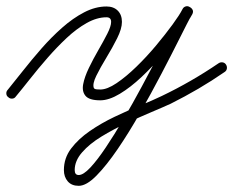

<svg xmlns="http://www.w3.org/2000/svg" viewBox="-28 -296 755 622"><path d="M-1 19Q-7 15 -7.5 7.5Q-8 0 -3 -5Q19 -32 47 -67.5Q75 -103 106.5 -139Q138 -175 173 -206Q208 -237 244.5 -256Q281 -275 317 -275Q340 -275 353.5 -261.5Q367 -248 367 -225Q367 -203 351.5 -172Q336 -141 316.5 -109Q297 -77 284 -50.5Q271 -24 276 -11Q278 -7 286 -6.5Q294 -6 297 -6Q319 -6 349.5 -26.5Q380 -47 413.5 -79.5Q447 -112 477.5 -148.5Q508 -185 531 -216.5Q554 -248 563 -266Q567 -274 574 -275Q581 -276 587 -273Q593 -270 595.5 -263.5Q598 -257 594 -250Q579 -222 553.5 -171Q528 -120 495 -57Q462 6 426 69.5Q390 133 353.5 186.5Q317 240 284.5 273Q252 306 227 306Q204 306 191.5 291.5Q179 277 179 255Q179 216 202.5 185Q226 154 263 128.5Q300 103 343 82.5Q386 62 426.5 45.5Q467 29 496 15Q544 -8 590 -34.5Q636 -61 680 -91Q686 -95 693 -94Q700 -93 704 -87Q708 -81 707 -74Q706 -67 700 -63Q658 -34 614.5 -8.5Q571 17 525 40Q501 51 463 67Q425 83 382 103Q339 123 300.5 146.5Q262 170 238 197.5Q214 225 214 255Q214 271 227 271Q242 271 264.5 247Q287 223 314.5 182Q342 141 372 90Q402 39 431 -15Q460 -69 486 -118.5Q512 -168 532 -207Q552 -246 564 -266Q568 -274 574.5 -275.5Q581 -277 587 -273Q593 -270 596 -264Q599 -258 595 -250Q583 -228 558 -193Q533 -158 500 -119.5Q467 -81 431 -47Q395 -13 360 8Q325 29 297 29Q261 29 249 14.5Q237 0 241.5 -23.5Q246 -47 260 -76Q274 -105 290.5 -133.5Q307 -162 319.5 -186.5Q332 -211 332 -225Q332 -240 317 -240Q286 -240 253 -221.5Q220 -203 188 -173Q156 -143 125.5 -108Q95 -73 69 -40Q43 -7 23 17Q19 23 11.5 23.5Q4 24 -1 19Z"/></svg>

Font: FRB American Cursive Guidelines Arrows
Style: Italic
Weight: 400
Italic angle: -25°
Version: Version 2.0;Modular Font Editor K font №1